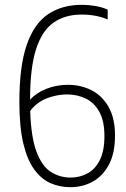

<svg xmlns="http://www.w3.org/2000/svg" viewBox="-20 -769 522 798"><path d="M272.5 9Q227.5 9 189 -8.2Q150.5 -25.5 121.5 -65.8Q92.5 -106 76.5 -174.5Q60.5 -243 60.5 -345.5Q60.5 -493 90.8 -581.5Q121 -670 179.2 -709.5Q237.5 -749 320.5 -749Q348 -749 376 -744.2Q404 -739.5 427.5 -729V-688Q380 -708.5 319 -708.5Q250.5 -708.5 202.5 -675Q154.5 -641.5 129.8 -564.2Q105 -487 105 -355Q132 -384 173.5 -400.2Q215 -416.5 262.5 -416.5Q316 -416.5 360.5 -393.8Q405 -371 431.5 -324.2Q458 -277.5 458 -205.5Q458 -132.5 432.8 -85Q407.5 -37.5 365.5 -14.2Q323.5 9 272.5 9ZM258 -376.5Q217.5 -376.5 175.8 -360.8Q134 -345 105.5 -308Q109 -198.5 131.8 -138.2Q154.5 -78 191.5 -54.5Q228.5 -31 273.5 -31Q311.5 -31 343.5 -48.2Q375.5 -65.5 394.8 -103.5Q414 -141.5 414 -203.5Q414 -266 393 -304Q372 -342 336.8 -359.2Q301.5 -376.5 258 -376.5Z"/></svg>

Font: Encode Sans Cnd XLt
Style: Regular
Weight: 200
Width: 3
Designer: Multiple Designers
Foundry: Impallari Type
Version: Version 3.002; ttfautohint (v1.8.3) -l 8 -r 50 -G 200 -x 14 